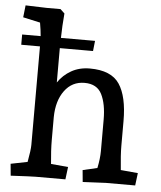

<svg xmlns="http://www.w3.org/2000/svg" viewBox="-54 -806 721 858"><g transform="rotate(5 306.5 -377.0)"><path d="M21 -48 96 -63Q106 -117 106 -140V-582H22V-628H105Q103 -654 97 -688L20 -705L26 -759L121 -756H183L202 -738Q197 -682 196 -628H349L344 -582H195V-428Q218 -462 254 -482.5Q290 -503 337 -503Q433 -503 470 -447.5Q507 -392 507 -282V-170Q507 -131 514 -63L591 -56L584 0H453Q439 0 349 5L344 -48L409 -63Q418 -106 418 -140V-281Q418 -351 396.5 -394Q375 -437 319 -437Q263 -437 229.5 -391.5Q196 -346 195 -273V-170Q195 -123 201 -63L278 -56L271 0H138Q119 0 26 5Z"/></g></svg>

Font: Andada Pro Medium
Style: Regular
Weight: 500
Designer: Carolina Giovagnoli
Foundry: Huerta Tipografica
Version: Version 3.005; ttfautohint (v1.8.4)